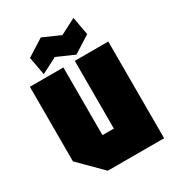

<svg xmlns="http://www.w3.org/2000/svg" viewBox="-180 -857 878 963"><g transform="rotate(-30 259.0 -375.0)"><path d="M486 -560V0H160L32 -128V-560H226V-168H292V-560ZM124 -580 105 -685 203 -747 303 -703 394 -750 413 -645 315 -583 215 -627Z"/></g></svg>

Font: Tektur Condensed ExtraBold
Style: Regular
Weight: 800
Width: 3
Designer: Adam Jagosz
Foundry: Adam Jagosz
Version: Version 1.005;gftools[0.9.30]